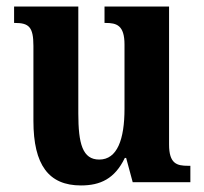

<svg xmlns="http://www.w3.org/2000/svg" viewBox="-20 -556 624 586"><path d="M227 10C286 10 330 -10 361 -74H365L385 0H561V-50H554C520 -50 496 -56 496 -115V-536H299V-486H302C336 -486 360 -479 360 -420V-224C360 -131 338 -69 283 -69C232 -69 219 -117 219 -210V-536H23V-486H25C68 -486 82 -474 82 -416V-187C82 -52 129 10 227 10Z"/></svg>

Font: Noto Serif Tamil Condensed
Style: Bold
Weight: 700
Width: 3
Designer: Indian Type Foundry, Tom Grace, and the Monotype Design Team
Foundry: Monotype Imaging Inc.
Version: Version 2.004